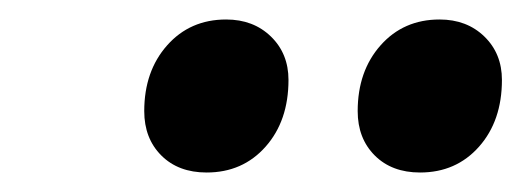

<svg xmlns="http://www.w3.org/2000/svg" viewBox="-20 -755 535 197"><path d="M411 -578Q382 -578 364.5 -595.5Q347 -613 347 -641Q347 -682 370.5 -708.5Q394 -735 431 -735Q459 -735 477 -717.5Q495 -700 495 -673Q495 -631 471.5 -604.5Q448 -578 411 -578ZM192 -578Q163 -578 145.5 -595.5Q128 -613 128 -641Q128 -682 151.5 -708.5Q175 -735 212 -735Q240 -735 258 -717.5Q276 -700 276 -673Q276 -631 252.5 -604.5Q229 -578 192 -578Z"/></svg>

Font: Platypi
Style: Bold Italic
Weight: 700
Italic angle: -13°
Designer: David Sargent
Foundry: Bolt Cutter Type
Version: Version 1.200; ttfautohint (v1.8.4.7-5d5b)